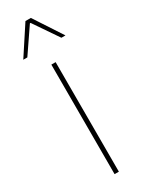

<svg xmlns="http://www.w3.org/2000/svg" viewBox="-185 -709 557 737"><g transform="rotate(-30 93.5 -340.0)"><path d="M102.5 0H83.5V-485.5H102.5ZM-0.5 -555.5 81 -680H105L186.5 -555.5H168.5L94.5 -664H91.5L17.5 -555.5H-0.5Z"/></g></svg>

Font: Anek Devanagari Thin
Style: Regular
Weight: 250
Designer: Kailash Malviya (Devanagari) & Yesha Goshar (Latin)
Foundry: Ek Type
Version: Version 1.003